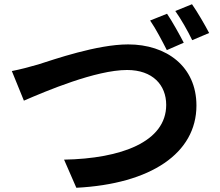

<svg xmlns="http://www.w3.org/2000/svg" viewBox="-20 -869 1040 908"><path d="M36 -533 93 -393C197 -438 433 -538 581 -538C702 -538 766 -467 766 -373C766 -198 553 -119 283 -114L341 19C693 1 909 -144 909 -370C909 -555 767 -659 586 -659C439 -659 236 -588 160 -564C123 -553 73 -540 36 -533ZM770 -804 690 -772C717 -733 748 -673 769 -632L849 -667C830 -704 795 -767 770 -804ZM888 -849 809 -817C836 -779 869 -721 889 -679L969 -713C951 -748 914 -812 888 -849Z"/></svg>

Font: Noto Sans CJK TC
Style: Bold
Weight: 700
Designer: Ryoko NISHIZUKA 西塚涼子 (kana, bopomofo & ideographs); Paul D. Hunt (Latin, Greek & Cyrillic); Sandoll Communications 산돌커뮤니
Foundry: Adobe
Version: Version 2.004;hotconv 1.0.118;makeotfexe 2.5.65603